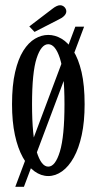

<svg xmlns="http://www.w3.org/2000/svg" viewBox="-20 -662 382 734"><path d="M38.5 52 268 -560H301.5L71.5 52ZM164.5 11Q137 11 112 -7Q87 -25 67.5 -60Q48 -95 37 -146Q26 -197 26 -263.5Q26 -336 37.8 -386.5Q49.5 -437 69.2 -468.2Q89 -499.5 113.8 -514Q138.5 -528.5 164.5 -528.5Q190.5 -528.5 215.2 -514Q240 -499.5 260 -468.2Q280 -437 291.8 -386.5Q303.5 -336 303.5 -263.5Q303.5 -197 292.5 -146Q281.5 -95 262 -60Q242.5 -25 217.2 -7Q192 11 164.5 11ZM164.5 -25Q191.5 -25 209 -82.8Q226.5 -140.5 226.5 -263.5Q226.5 -385.5 209 -439.2Q191.5 -493 164.5 -493Q137.5 -493 120 -439.2Q102.5 -385.5 102.5 -263.5Q102.5 -140.5 120 -82.8Q137.5 -25 164.5 -25ZM112 -540 92 -561 180.5 -628.5Q188 -634.5 195.5 -638.2Q203 -642 210 -642Q216.5 -642 222 -638.5Q227.5 -635 230.5 -629.5Q233.5 -624.5 233.5 -619Q233.5 -609.5 225.2 -601.2Q217 -593 204.5 -587.5Z"/></svg>

Font: Imbue Thin 10pt
Style: Regular
Weight: 400
Version: Version 1.102